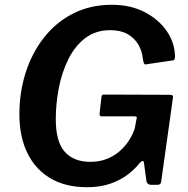

<svg xmlns="http://www.w3.org/2000/svg" viewBox="-20 -772 787 802"><path d="M343 10Q254 10 191 -27Q128 -64 94.5 -132.5Q61 -201 61 -294Q61 -387 87.5 -469.5Q114 -552 164.5 -616Q215 -680 286.5 -716Q358 -752 447 -752Q526 -752 585 -721Q644 -690 677 -641.5Q710 -593 711 -537Q711 -521 704 -520L588 -503Q584 -502 581.5 -507Q579 -512 577 -525Q574 -558 558 -585.5Q542 -613 513 -629.5Q484 -646 441 -646Q380 -646 337 -613.5Q294 -581 266.5 -526.5Q239 -472 226 -406Q213 -340 213 -274Q213 -180 250.5 -138Q288 -96 357 -96Q396 -96 427 -108.5Q458 -121 481 -141.5Q504 -162 519.5 -186.5Q535 -211 543 -236L550 -274Q556 -286 541 -286H404Q395 -286 396 -298L404 -368Q405 -377 413 -377L688 -376Q698 -376 701 -373Q704 -370 702 -361L653 -12Q651 0 638 0H611Q596 0 592 -14L581 -94Q580 -100 575.5 -99.5Q571 -99 564 -92Q545 -67 514.5 -43.5Q484 -20 441.5 -5Q399 10 343 10Z"/></svg>

Font: Libre Franklin Thin SemiBold
Style: Italic
Weight: 600
Italic angle: -8°
Version: Version 3.000